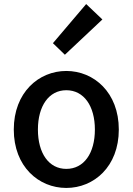

<svg xmlns="http://www.w3.org/2000/svg" viewBox="-20 -914 654 947"><path d="M307 13C443 13 566 -92 566 -275C566 -458 443 -564 307 -564C171 -564 48 -458 48 -275C48 -92 171 13 307 13ZM307 -81C221 -81 167 -158 167 -275C167 -391 221 -469 307 -469C394 -469 448 -391 448 -275C448 -158 394 -81 307 -81ZM300 -644 485 -818 405 -894 241 -701Z"/></svg>

Font: Source Han Sans JP Medium
Style: Regular
Weight: 500
Designer: Ryoko NISHIZUKA 西塚涼子 (kana, bopomofo & ideographs); Paul D. Hunt (Latin, Greek & Cyrillic); Sandoll Communications 산돌커뮤니
Foundry: Adobe
Version: Version 2.002;hotconv 1.0.116;makeotfexe 2.5.65601